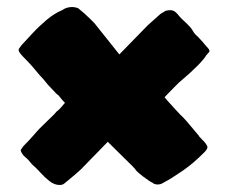

<svg xmlns="http://www.w3.org/2000/svg" viewBox="-20 -558 651 547"><path d="M150 -31Q135 -31 121 -42Q107 -53 94.5 -67Q82 -81 72 -89L60 -103L47 -115Q39 -125 39 -131Q41 -133 43 -136.5Q45 -140 47 -142Q64 -159 75.5 -172.5Q87 -186 94 -193L135 -233Q141 -241 146 -244L153 -251L165 -265L155 -276Q153 -278 147 -286Q145 -288 142 -290Q139 -292 137 -295L117 -316Q114 -320 110.5 -324Q107 -328 103 -333Q95 -341 81.5 -357.5Q68 -374 56 -386Q43 -399 40 -403Q33 -411 33 -416Q33 -418 35.5 -421.5Q38 -425 42 -430Q54 -443 72.5 -463Q91 -483 113 -501.5Q135 -520 157 -529Q169 -538 186 -538Q193 -538 202 -535Q211 -528 219.5 -520.5Q228 -513 236 -505L249 -492L320 -403L401 -486L430 -512Q432 -514 435 -516.5Q438 -519 441 -521Q448 -524 451 -527Q455 -528 458.5 -528.5Q462 -529 466 -529Q477 -529 486.5 -517Q496 -505 512 -491Q524 -479 527 -474Q530 -469 532.5 -465Q535 -461 546 -451L557 -439L568 -426Q577 -417 577 -412Q576 -409 568 -401Q561 -389 542 -370L520 -349L490 -323L471 -304L441 -273L449 -281Q452 -277 459 -269Q466 -261 479 -247L493 -232Q501 -225 513.5 -210.5Q526 -196 546 -172Q548 -168 550.5 -166Q553 -164 556 -160Q561 -156 566 -149Q571 -142 571 -139Q571 -133 562 -124Q546 -108 531.5 -95.5Q517 -83 501 -72Q476 -55 467 -49.5Q458 -44 443 -36Q436 -32 427.5 -32.5Q419 -33 415 -37Q414 -38 411.5 -39Q409 -40 406 -42Q396 -49 386.5 -56Q377 -63 368 -72Q367 -74 364.5 -77Q362 -80 357 -85L287 -154L212 -77Q206 -71 192.5 -59.5Q179 -48 163 -35Q158 -31 150 -31Z"/></svg>

Font: Sigmar
Style: Regular
Weight: 400
Designer: Vernon Adams
Foundry: Vernon Adams
Version: Version 1.000; ttfautohint (v1.8.4.7-5d5b);gftools[0.9.24]